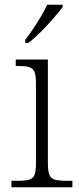

<svg xmlns="http://www.w3.org/2000/svg" viewBox="-20 -786 333 806"><path d="M28 0V-27H53Q84 -27 101 -31.5Q118 -36 124.5 -51Q131 -66 131 -99V-437Q131 -470 124.5 -485Q118 -500 102 -504.5Q86 -509 59 -509H46V-536H181V-101Q181 -67 187.5 -51.5Q194 -36 211.5 -31.5Q229 -27 261 -27H284V0ZM86 -619Q101 -638 118.5 -664Q136 -690 152 -717Q168 -744 178 -766H243V-756Q230 -739 205 -710Q180 -681 151.5 -652.5Q123 -624 100 -606H86Z"/></svg>

Font: Noto Serif Tibetan ExtraLight
Style: Regular
Weight: 200
Designer: Monotype Design Team
Foundry: Monotype Imaging Inc.
Version: Version 2.103; ttfautohint (v1.8.4.7-5d5b)